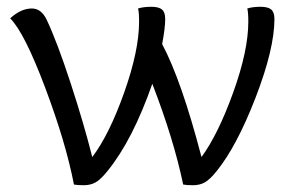

<svg xmlns="http://www.w3.org/2000/svg" viewBox="-20 -544 849 566"><path d="M709 -519Q725 -524 748 -524Q770 -524 779.5 -516Q789 -508 789 -488Q789 -400 733.5 -256.5Q678 -113 619 -40Q599 -15 584 -6.5Q569 2 549 2Q529 2 520 0Q492 -134 429 -297Q371 -131 297 -40Q277 -15 262 -6.5Q247 2 227 2Q208 2 198 0Q174 -124 113 -286Q52 -448 10 -490Q42 -519 74 -519Q102 -519 118 -485Q149 -419 188.5 -298Q228 -177 252 -81Q302 -147 346 -271Q390 -395 390 -480Q390 -508 387 -519Q403 -524 426 -524Q448 -524 457.5 -516Q467 -508 467 -488Q467 -461 458 -414Q515 -307 574 -81Q623 -148 667.5 -271.5Q712 -395 712 -480Q712 -508 709 -519Z"/></svg>

Font: Overlock SC
Style: Regular
Weight: 400
Designer: Dario Muhafara
Foundry: Dario Manuel Muhafara
Version: Version 1.001